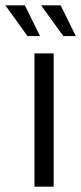

<svg xmlns="http://www.w3.org/2000/svg" viewBox="-49 -699 304 719"><path d="M80 0V-499H152V0ZM54 -564 -29 -679H44L101 -564ZM188 -564 105 -679H178L235 -564Z"/></svg>

Font: Maven Pro
Style: Regular
Weight: 400
Designer: Joe Prince
Foundry: Joe Prince
Version: Version 2.103